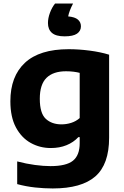

<svg xmlns="http://www.w3.org/2000/svg" viewBox="-20 -833 700 1083"><path d="M277.5 230Q229.5 230 178.2 224.5Q127 219 77 205.5V77.5Q128.5 91 177 97.5Q225.5 104 265 104Q353.5 104 391.5 73.5Q429.5 43 429.5 -25.5V-59.5H422Q394.5 -30 355.2 -14Q316 2 266.5 2Q205 2 153.2 -26.8Q101.5 -55.5 70 -114Q38.5 -172.5 38.5 -262Q38.5 -402.5 120.8 -479Q203 -555.5 367.5 -555.5Q424.5 -555.5 485.8 -547.5Q547 -539.5 595.5 -524.5V-56.5Q595.5 94 517.8 162Q440 230 277.5 230ZM327 -131.5Q354.5 -131.5 381.5 -140Q408.5 -148.5 429.5 -167V-422Q414.5 -426 394.8 -428.5Q375 -431 352.5 -431Q280 -431 242.2 -393.8Q204.5 -356.5 204.5 -276Q204.5 -194 238.2 -162.8Q272 -131.5 327 -131.5ZM344 -628Q295.5 -628 273 -647.5Q250.5 -667 250.5 -703Q250.5 -730 261.5 -760.2Q272.5 -790.5 290.5 -813H392Q370 -770.5 364.5 -740.5Q403 -737 419.8 -722.2Q436.5 -707.5 436.5 -684.5Q436.5 -658.5 414.5 -643.2Q392.5 -628 344 -628Z"/></svg>

Font: Encode Sans SemiExpanded SemiExpanded
Style: Bold
Weight: 700
Width: 6
Designer: Multiple Designers
Foundry: Impallari Type
Version: Version 3.000; ttfautohint (v1.8.3) -l 8 -r 50 -G 200 -x 14 